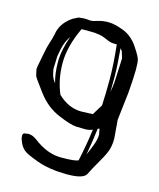

<svg xmlns="http://www.w3.org/2000/svg" viewBox="-106 -746 704 850"><g transform="rotate(15 245.5 -321.0)"><path d="M282.7 28.3C332.5 28.3 361.6 19.6 369.9 2.2C378.2 -15.2 390.8 -38.4 407.7 -67.4C424.6 -96.4 434.8 -118.1 438.2 -132.6C441.7 -147.1 443.4 -162.3 443.4 -178.2L436.5 -263.7L451.2 -390.6C455.1 -439.5 457 -474.6 457 -496.1L456.1 -527.8L454.1 -541.5C452.8 -550.6 442.9 -569 424.3 -596.7C405.8 -624.3 382.7 -643.5 355.2 -654.1C327.7 -664.6 304.8 -669.9 286.4 -669.9C268 -669.9 252 -667.6 238.3 -663.1C224.6 -658.5 213.7 -656.2 205.6 -656.2L178.7 -658.2L152.3 -655.8L126.5 -642.6C93.3 -619.5 74.2 -591.3 69.3 -558.1C66.1 -542.2 62.2 -527.9 57.6 -515.4C53.1 -502.8 48.2 -482.6 43 -454.6C37.8 -426.6 34.5 -409.4 33.2 -403.1C31.9 -396.7 31.2 -391.1 31.2 -386.2L37.6 -357.4C41.2 -349.6 56.8 -327.4 84.5 -290.8C112.1 -254.2 145.3 -227.8 183.8 -211.7C222.4 -195.6 249.8 -187.2 266.1 -186.5C282.4 -185.9 296.3 -185.5 307.9 -185.5C319.4 -185.5 330.7 -187.8 341.8 -192.4C335.3 -143.6 326.7 -94.4 315.9 -44.9C305.2 -39.7 280.6 -37.1 242.2 -37.1H235.8C194.2 -37.1 152.2 -53.4 109.9 -85.9C96.5 -95.7 84 -100.6 72.3 -100.6H66.4V-99.6L56.2 -98.6C54.9 -98.6 53.8 -98.5 53 -98.1C52.2 -97.8 51.3 -97.3 50.3 -96.7C49.3 -96 48.3 -95 47.4 -93.5C46.4 -92 45.9 -89.7 45.9 -86.4C45.9 -83.2 46.1 -79.9 46.4 -76.7C46.7 -73.4 49.3 -66.1 54.2 -54.7C59.1 -43.3 66.1 -33.4 75.2 -25.1C84.3 -16.8 107.3 -6 144 7.3C180.8 20.7 225.3 27.7 277.3 28.3ZM374 -441.4C374 -474.6 371.6 -518.2 366.7 -572.3C368.3 -570.6 371.1 -567.2 375 -562L384.8 -530.8L379.9 -420.4C378.3 -403.8 376.1 -388.2 373.5 -373.5C373.9 -385.6 374 -408.2 374 -441.4ZM374 -178.2C374 -163.2 369.8 -145 361.3 -123.5C352.9 -102.1 346.7 -87.4 342.8 -79.6C350.3 -120.6 356.4 -161.5 361.3 -202.1C364.6 -203.5 367.2 -204.1 369.1 -204.1ZM328.4 -585C337 -585 342.9 -584.8 346.2 -584.5C352.7 -525.9 356 -473.4 356 -427C356 -380.6 355 -340.5 353 -306.6L323.7 -258.8L271 -256.8C232.3 -256.8 196.3 -272.6 163.1 -304.2C144.9 -346.8 135.7 -393.4 135.7 -443.8C135.7 -494.3 149.9 -549.5 178.2 -609.4H220.2C249.5 -609.4 272.7 -605.3 289.8 -597.2C306.9 -589 319.7 -585 328.4 -585ZM114.7 -442.9C114.7 -407.1 118.8 -375 127 -346.7C119.1 -357.7 113.9 -366.8 111.3 -373.8C108.7 -380.8 106.1 -391.9 103.5 -407.2L105.5 -465.8C109.4 -490.2 113.7 -509.4 118.4 -523.2C123.1 -537 129.9 -550.3 138.7 -563C122.7 -518.7 114.7 -478.7 114.7 -442.9Z"/></g></svg>

Font: Drukaatie burti
Style: Regular
Weight: 400
Version: Version 0.14.4